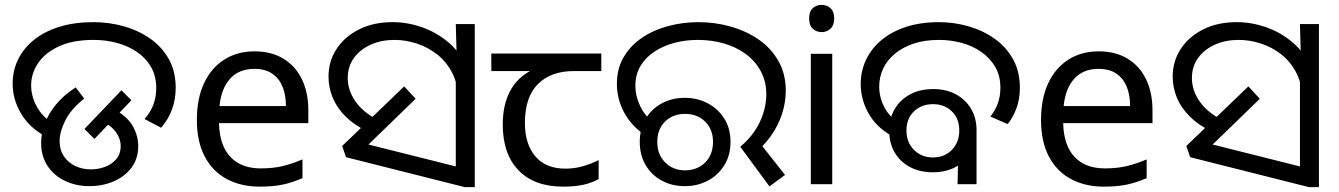

<svg xmlns="http://www.w3.org/2000/svg" viewBox="-20 -757 5502 789"><path d="M168 -196Q102 -231 67 -289.5Q32 -348 32 -414Q32 -467 54.5 -513Q77 -559 120 -593.5Q163 -628 224.5 -647Q286 -666 364 -666Q428 -666 488.5 -649Q549 -632 597 -598.5Q645 -565 673.5 -514.5Q702 -464 702 -396Q702 -348 686.5 -306.5Q671 -265 642 -232L574 -268Q598 -295 610 -326.5Q622 -358 622 -395Q622 -445 600.5 -482Q579 -519 543 -543.5Q507 -568 461 -580.5Q415 -593 365 -593Q279 -593 222 -566.5Q165 -540 136.5 -497.5Q108 -455 108 -406Q108 -361 131.5 -318.5Q155 -276 195 -253L168 -196ZM149 -170Q149 -207 163 -246.5Q177 -286 208 -325Q239 -364 291 -398L326 -352Q271 -308 248 -261.5Q225 -215 225 -177Q225 -141 242.5 -115Q260 -89 289 -75Q318 -61 353 -61Q384 -61 412 -71.5Q440 -82 458 -103.5Q476 -125 476 -156Q476 -187 456 -214.5Q436 -242 393 -263L444 -310Q500 -282 524 -241.5Q548 -201 548 -157Q548 -104 519.5 -67Q491 -30 445.5 -11Q400 8 348 8Q293 8 247.5 -13.5Q202 -35 175.5 -75Q149 -115 149 -170ZM327 -227 479 -386 520 -345 368 -186Z M1026 -546Q1095 -546 1144.5 -516Q1194 -486 1220.5 -431.5Q1247 -377 1247 -304V-251H880Q882 -160 926.5 -112.5Q971 -65 1051 -65Q1102 -65 1141.5 -74.5Q1181 -84 1223 -102V-25Q1182 -7 1142 1.5Q1102 10 1047 10Q971 10 912.5 -21Q854 -52 821.5 -113.5Q789 -175 789 -264Q789 -352 818.5 -415Q848 -478 901.5 -512Q955 -546 1026 -546ZM1025 -474Q962 -474 925.5 -433.5Q889 -393 882 -321H1155Q1155 -367 1141 -401Q1127 -435 1098.5 -454.5Q1070 -474 1025 -474Z M1490 -217Q1437 -242 1401 -277.5Q1365 -313 1347.5 -355Q1330 -397 1330 -442Q1330 -506 1363.5 -556.5Q1397 -607 1456 -636.5Q1515 -666 1593 -666Q1653 -666 1711.5 -646Q1770 -626 1818.5 -586.5Q1867 -547 1895.5 -487Q1924 -427 1924 -347L1863 -344Q1863 -408 1839.5 -455Q1816 -502 1777.5 -532.5Q1739 -563 1693 -578Q1647 -593 1601 -593Q1547 -593 1503.5 -573.5Q1460 -554 1434.5 -519Q1409 -484 1409 -436Q1409 -387 1439.5 -342Q1470 -297 1531 -265L1490 -217ZM1853 -482 1857 -510 1853 -658H1931V12H1890L1402 -111L1386 -157L1641 -402L1688 -351L1458 -128L1451 -174L1913 -58L1853 -6Z M2294 10Q2176 10 2111 -57Q2046 -124 2046 -245Q2046 -325 2075 -380.5Q2104 -436 2158 -465H1999V-537H2451V-465H2338Q2244 -465 2190.5 -411.5Q2137 -358 2137 -252Q2137 -165 2180 -114.5Q2223 -64 2303 -64Q2340 -64 2374 -73.5Q2408 -83 2440 -99V-21Q2411 -5 2376 2.5Q2341 10 2294 10Z M3022 -154Q3075 -198 3102 -255Q3129 -312 3129 -369Q3129 -423 3106 -465Q3083 -507 3044 -535.5Q3005 -564 2954.5 -578.5Q2904 -593 2848 -593Q2796 -593 2750 -580.5Q2704 -568 2668 -544Q2632 -520 2611.5 -485Q2591 -450 2591 -405Q2591 -362 2610.5 -321.5Q2630 -281 2664 -254L2636 -198Q2575 -238 2545 -294.5Q2515 -351 2515 -412Q2515 -475 2543 -522.5Q2571 -570 2618.5 -602Q2666 -634 2726 -650Q2786 -666 2850 -666Q2918 -666 2982 -648Q3046 -630 3097 -595Q3148 -560 3178.5 -507Q3209 -454 3209 -384Q3209 -335 3193 -287Q3177 -239 3147 -197Q3117 -155 3075 -123L3091 -184L3206 -38L3142 9ZM2794 8Q2742 8 2700 -14.5Q2658 -37 2633.5 -78Q2609 -119 2609 -174Q2609 -229 2633.5 -269.5Q2658 -310 2700 -332.5Q2742 -355 2794 -355Q2846 -355 2888.5 -332.5Q2931 -310 2956.5 -269.5Q2982 -229 2982 -174Q2982 -119 2956.5 -78Q2931 -37 2888.5 -14.5Q2846 8 2794 8ZM2795 -57Q2845 -57 2877.5 -89Q2910 -121 2910 -174Q2910 -226 2877.5 -257.5Q2845 -289 2795 -289Q2745 -289 2713 -257.5Q2681 -226 2681 -174Q2681 -122 2713.5 -89.5Q2746 -57 2795 -57Z M3400 -536V0H3312V-536ZM3357 -737Q3377 -737 3392.5 -723.5Q3408 -710 3408 -681Q3408 -653 3392.5 -639Q3377 -625 3357 -625Q3335 -625 3320 -639Q3305 -653 3305 -681Q3305 -710 3320 -723.5Q3335 -737 3357 -737Z M3813 -49Q3760 -49 3719.5 -70.5Q3679 -92 3656.5 -130.5Q3634 -169 3634 -220Q3634 -271 3657 -309.5Q3680 -348 3720.5 -369.5Q3761 -391 3815 -391Q3868 -391 3908 -369.5Q3948 -348 3970.5 -310Q3993 -272 3993 -222Q3993 -171 3970.5 -132Q3948 -93 3907.5 -71Q3867 -49 3813 -49ZM3814 -110Q3861 -110 3891.5 -141Q3922 -172 3922 -221Q3922 -270 3891.5 -299.5Q3861 -329 3814 -329Q3767 -329 3736 -299.5Q3705 -270 3705 -221Q3705 -172 3736 -141Q3767 -110 3814 -110ZM3646 -198Q3582 -233 3549.5 -290.5Q3517 -348 3517 -412Q3517 -465 3539 -511.5Q3561 -558 3602.5 -592.5Q3644 -627 3703.5 -646.5Q3763 -666 3838 -666Q3900 -666 3959.5 -649Q4019 -632 4066.5 -598.5Q4114 -565 4142.5 -514.5Q4171 -464 4171 -396Q4171 -351 4157.5 -313.5Q4144 -276 4121 -247L4050 -278Q4070 -303 4080.5 -332.5Q4091 -362 4091 -396Q4091 -446 4069.5 -482.5Q4048 -519 4012 -544Q3976 -569 3931 -581Q3886 -593 3839 -593Q3779 -593 3733.5 -577.5Q3688 -562 3656.5 -535.5Q3625 -509 3609 -474.5Q3593 -440 3593 -402Q3593 -358 3613 -318.5Q3633 -279 3670 -256L3646 -198ZM3919 -187 3993 -222V0H3915Z M4495 -546Q4564 -546 4613.5 -516Q4663 -486 4689.5 -431.5Q4716 -377 4716 -304V-251H4349Q4351 -160 4395.5 -112.5Q4440 -65 4520 -65Q4571 -65 4610.5 -74.5Q4650 -84 4692 -102V-25Q4651 -7 4611 1.5Q4571 10 4516 10Q4440 10 4381.5 -21Q4323 -52 4290.5 -113.5Q4258 -175 4258 -264Q4258 -352 4287.5 -415Q4317 -478 4370.5 -512Q4424 -546 4495 -546ZM4494 -474Q4431 -474 4394.5 -433.5Q4358 -393 4351 -321H4624Q4624 -367 4610 -401Q4596 -435 4567.5 -454.5Q4539 -474 4494 -474Z M4959 -217Q4906 -242 4870 -277.5Q4834 -313 4816.5 -355Q4799 -397 4799 -442Q4799 -506 4832.5 -556.5Q4866 -607 4925 -636.5Q4984 -666 5062 -666Q5122 -666 5180.5 -646Q5239 -626 5287.5 -586.5Q5336 -547 5364.5 -487Q5393 -427 5393 -347L5332 -344Q5332 -408 5308.5 -455Q5285 -502 5246.5 -532.5Q5208 -563 5162 -578Q5116 -593 5070 -593Q5016 -593 4972.5 -573.5Q4929 -554 4903.5 -519Q4878 -484 4878 -436Q4878 -387 4908.5 -342Q4939 -297 5000 -265L4959 -217ZM5322 -482 5326 -510 5322 -658H5400V12H5359L4871 -111L4855 -157L5110 -402L5157 -351L4927 -128L4920 -174L5382 -58L5322 -6Z"/></svg>

Font: loriya15
Style: Book
Weight: 400
Designer: Jelle Bosma - Monotype Design Team
Foundry: Monotype Imaging Inc.
Version: Version 2.003